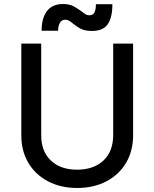

<svg xmlns="http://www.w3.org/2000/svg" viewBox="-20 -923 768 955"><path d="M185 -706V-250Q185 -170 233 -124.5Q281 -79 363 -79Q446 -79 494.5 -124.5Q543 -170 543 -252V-706H642V-250Q642 -172 607 -113Q572 -54 509 -21Q446 12 364 12Q282 12 219 -21Q156 -54 121 -113Q86 -172 86 -250V-706ZM293 -903Q323 -903 342.5 -893.5Q362 -884 385 -867Q397 -857 405.5 -852Q414 -847 424 -847Q443 -847 450 -861.5Q457 -876 457 -902H539Q539 -836 516 -802.5Q493 -769 437 -769Q405 -769 385 -778.5Q365 -788 344 -805Q332 -815 323.5 -820Q315 -825 305 -825Q287 -825 278 -809.5Q269 -794 269 -770H187Q187 -834 214 -868.5Q241 -903 293 -903Z"/></svg>

Font: Museo Sans Medium
Style: Regular
Weight: 500
Designer: Jos Buivenga
Foundry: Jos Buivenga & Rosetta Type Foundry (extension, remastering)
Version: Version 3.600;PS 1.000;hotconv 1.0.88;makeotf.lib2.5.647800;